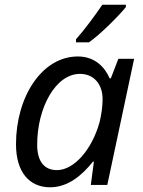

<svg xmlns="http://www.w3.org/2000/svg" viewBox="-20 -786 608 816"><path d="M193 10C268 10 328 -40 375 -99H379L366 0H436L550 -536H483L451 -453H446C425 -502 382 -546 311 -546C157 -546 48 -373 48 -173C48 -53 106 10 193 10ZM222 -63C169 -63 138 -99 138 -171C138 -328 216 -472 320 -472C379 -472 416 -428 416 -365C416 -337 412 -303 403 -266C371 -151 295 -63 222 -63ZM358 -606C408 -641 488 -722 515 -756V-766H415C386 -723 337 -657 303 -619V-606Z"/></svg>

Font: BC Sans
Style: Italic
Weight: 400
Italic angle: -12°
Designer: Monotype Design Team
Designer: Province of B.C.
Foundry: Monotype Imaging Inc.
Version: Version 2.000;GOOG;noto-source:20170915:90ef993387c0